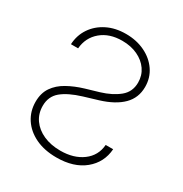

<svg xmlns="http://www.w3.org/2000/svg" viewBox="-173 -870 967 1015"><g transform="rotate(30 310.5 -363.0)"><path d="M123.6 -545.5Q129.3 -613.3 178.8 -655.2Q228.3 -697.1 306.8 -697.1Q359.7 -697.1 400.9 -677.7Q442.1 -658.4 465.6 -624.5Q489 -590.6 489 -546.9Q489 -490.4 447.3 -456.3Q405.5 -422.2 339.8 -402.3L260.3 -378.9Q206 -362.6 162.8 -338.4Q119.7 -314.3 94.8 -277.9Q70 -241.5 70 -188.9Q70 -131.4 99.8 -85.9Q129.6 -40.5 183.9 -14.4Q238.3 11.7 312.1 11.7Q417.6 11.7 481.2 -40.5Q544.7 -92.7 550.8 -176.1H505.3Q500 -108.7 446.7 -69.2Q393.5 -29.8 312.1 -29.8Q253.6 -29.8 208.8 -49.9Q164.1 -70 138.8 -105.8Q113.6 -141.7 113.6 -189.3Q113.6 -246.4 154.1 -280.2Q194.6 -313.9 272.7 -337.7L357.6 -363.3Q443.2 -389.6 487.9 -434.3Q532.7 -479 532.7 -545.5Q532.7 -601.6 502.8 -645.1Q473 -688.6 421.7 -713.4Q370.4 -738.3 305.8 -738.3Q240.8 -738.3 191.1 -713.2Q141.3 -688.2 112 -644.7Q82.7 -601.2 79.9 -545.5Z"/></g></svg>

Font: Inter UI Extra Light
Style: Regular
Weight: 200
Designer: Rasmus Andersson
Foundry: rsms
Version: 3.2;8d6f07862